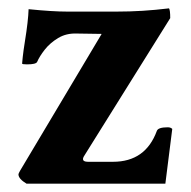

<svg xmlns="http://www.w3.org/2000/svg" viewBox="-20 -442 460 462"><path d="M43.9 0Q24.4 -11.7 24.4 -22.5Q24.4 -24.4 28.3 -31.2L224.6 -360.4L165 -361.3Q139.6 -362.3 120.1 -350.6Q100.6 -338.9 87.9 -322.8Q75.2 -306.6 69.3 -293Q66.4 -287.1 44.9 -287.1Q33.2 -287.1 33.2 -289.1Q33.2 -291 34.7 -304.7Q36.1 -318.4 40 -342.8Q47.9 -391.6 48.8 -419.9Q106.4 -414.1 141.6 -414.1H260.7Q292 -414.1 323.2 -416Q354.5 -418 386.7 -421.9Q389.6 -418 389.6 -398.4L186.5 -73.2Q179.7 -63.5 179.7 -59.6Q179.7 -52.7 191.4 -52.7H252Q330.1 -52.7 357.4 -127Q360.4 -135.7 383.8 -135.7Q390.6 -135.7 394.5 -131.8L377.9 0Z"/></svg>

Font: Crimson Text
Style: Bold
Weight: 700
Designer: Sebastian Kosch
Foundry: Sebastian Kosch
Version: Version 1.100